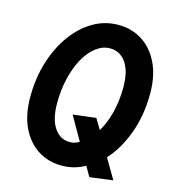

<svg xmlns="http://www.w3.org/2000/svg" viewBox="-110 -801 820 920"><g transform="rotate(15 300.0 -340.5)"><path d="M276 11Q208 11 156 -22.5Q104 -56 74.5 -118.5Q45 -181 45 -268Q45 -362 70 -442.5Q95 -523 139 -583.5Q183 -644 240.5 -677.5Q298 -711 365 -711Q432 -711 484 -677.5Q536 -644 566 -581.5Q596 -519 596 -432Q596 -324 563 -234Q530 -144 475 -84L533 15L418 30L390 -19Q363 -4 334.5 3.5Q306 11 276 11ZM283 -108Q296 -108 308 -111.5Q320 -115 330 -122L263 -239L377 -253L408 -201Q434 -243 449 -301.5Q464 -360 464 -428Q464 -507 434.5 -549.5Q405 -592 355 -592Q319 -592 286.5 -567.5Q254 -543 229.5 -499.5Q205 -456 191 -398Q177 -340 177 -272Q177 -194 206 -151Q235 -108 283 -108Z"/></g></svg>

Font: Red Hat Mono SemiBold
Style: Italic
Weight: 600
Italic angle: -12°
Monospace: yes
Designer: Pentagram, MCKL
Foundry: MCKL
Version: Version 1.030